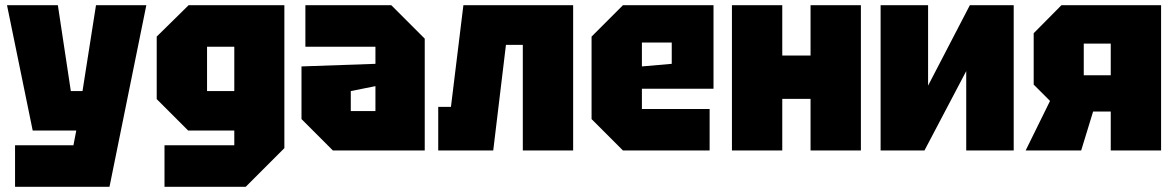

<svg xmlns="http://www.w3.org/2000/svg" viewBox="-20 -580 4533 740"><path d="M38 140V-20H263L274 -77H106L7 -560H203L253 -229H298L350 -560H544L402 140Z M614 140V-20H883V-77H705L584 -198V-439L707 -560H1076V-9L927 140ZM778 -400V-229H883V-400Z M1142 -121V-324L1427 -334V-400H1157V-560H1488L1617 -431V0H1263ZM1332 -229V-152H1427V-248Z M2189 -560V0H1995V-407H1930L1881 0H1669V-168H1718L1766 -560Z M2260 -121V-439L2381 -560H2730V-238H2454V-160H2715V0H2381ZM2454 -324 2569 -334V-416H2454Z M2801 0V-560H2995V-366H3104V-560H3298V0H3104V-199H2995V0Z M3887 0H3704V-306L3543 0H3374V-560H3557V-250L3718 -560H3887Z M4157 -290H4261V-412H4157ZM3964 -254V-452L4071 -560H4455V0H4261V-150H4193L4147 0H3933L4027 -191Z"/></svg>

Font: Tektur SemiCondensed ExtraBold
Style: Regular
Weight: 800
Width: 4
Designer: Adam Jagosz
Foundry: Adam Jagosz
Version: Version 1.005;gftools[0.9.30]